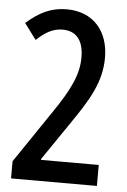

<svg xmlns="http://www.w3.org/2000/svg" viewBox="-52 -763 530 802"><g transform="rotate(5 212.5 -362.0)"><path d="M25 -72V0H385V-88H143V-92L257 -259C322 -354 372 -433 372 -536C372 -650 305 -724 196 -724C133 -724 84 -702 27 -652L77 -585C113 -620 147 -638 186 -638C243 -638 274 -600 274 -529C274 -457 242 -391 172 -289Z"/></g></svg>

Font: Noto Sans Devanagari ExtraCondensed Medium
Style: Regular
Weight: 500
Width: 2
Designer: Jelle Bosma - Monotype Design Team
Foundry: Monotype Imaging Inc.
Version: Version 2.004